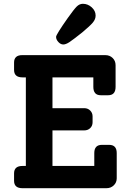

<svg xmlns="http://www.w3.org/2000/svg" viewBox="-20 -990 699 1010"><path d="M313 -756Q299 -756 287 -769Q275 -782 275 -796Q275 -808 337 -896Q369 -941 383.5 -955.5Q398 -970 416 -970Q442 -970 462.5 -951.5Q483 -933 483 -908Q483 -889 468.5 -871.5Q454 -854 412 -819Q363 -780 344.5 -768Q326 -756 313 -756ZM554 -228Q594 -228 594 -185V-52Q594 -30 578.5 -15Q563 0 540 0H98Q54 0 54 -39V-78Q54 -117 98 -117H116V-583H98Q54 -583 54 -622V-661Q54 -700 97 -700H534Q557 -700 572.5 -685Q588 -670 588 -647V-533Q588 -489 549 -489H510Q471 -489 471 -533V-583H256V-421H423Q442 -421 454.5 -408.5Q467 -396 467 -378V-347Q467 -328 454.5 -316Q442 -304 423 -304H256V-117H476V-185Q476 -228 516 -228Z"/></svg>

Font: Solway
Style: Bold
Weight: 700
Designer: Mariya V. Pigoulevskaya
Foundry: The Northern Block Ltd.
Version: Version 1.000;hotconv 1.0.109;makeotfexe 2.5.65596